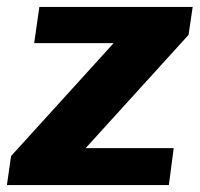

<svg xmlns="http://www.w3.org/2000/svg" viewBox="-26 -536 579 556"><path d="M-6 0H463L477 -107H222L520 -435L532 -516H88L73 -411H303L6 -84Z"/></svg>

Font: United Sans ExtraBold
Style: Italic
Weight: 800
Italic angle: -8°
Designer: Pablo Impallari, Rodrigo Fuenzalida (Modified by Dan O. Williams)
Version: Version 1.000;PS 001.000;hotconv 1.0.88;makeotf.lib2.5.64775